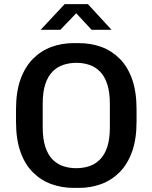

<svg xmlns="http://www.w3.org/2000/svg" viewBox="-20 -905 742 935"><path d="M339 10Q281 10 230 -8.5Q179 -27 140 -66Q101 -105 79.5 -166Q58 -227 58 -312V-373Q58 -458 80 -519Q102 -580 141 -619Q180 -658 230.5 -676.5Q281 -695 338 -695H364Q423 -695 473.5 -676.5Q524 -658 563 -619Q602 -580 623.5 -519Q645 -458 645 -373V-312Q645 -227 623 -166Q601 -105 562 -66Q523 -27 472.5 -8.5Q422 10 365 10ZM351 -86Q386 -86 415.5 -96Q445 -106 467.5 -129Q490 -152 502.5 -190Q515 -228 515 -285V-399Q515 -456 502.5 -494.5Q490 -533 467.5 -556Q445 -579 415.5 -589Q386 -599 352 -599Q318 -599 288 -589Q258 -579 235.5 -556Q213 -533 200.5 -495Q188 -457 188 -400V-286Q188 -229 200.5 -190.5Q213 -152 235.5 -129Q258 -106 287.5 -96Q317 -86 351 -86ZM178 -760 295 -885H408L523 -760H426L334 -859H369L274 -760Z"/></svg>

Font: Chivo Medium Medium
Style: Regular
Weight: 500
Version: Version 2.002